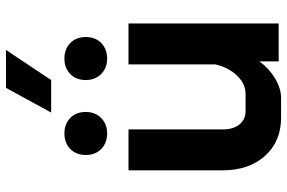

<svg xmlns="http://www.w3.org/2000/svg" viewBox="-178 -768 954 638"><g transform="rotate(-90 299.0 -449.0)"><path d="M52 -186V-499H188V-184Q188 -151 204.5 -130.5Q221 -110 248 -110H306Q339 -110 366 -137.5Q393 -165 404 -210V-499H540V0H414V-64Q391 -32 357.5 -12Q324 8 293 8H227Q148 8 100 -45.5Q52 -99 52 -186ZM326 -906H452L352 -756H244ZM103 -641Q103 -673 123 -692.5Q143 -712 175 -712Q206 -712 226 -692.5Q246 -673 246 -641Q246 -610 226 -590Q206 -570 175 -570Q143 -570 123 -589.5Q103 -609 103 -641ZM352 -641Q352 -673 372 -692.5Q392 -712 423 -712Q455 -712 475 -692.5Q495 -673 495 -641Q495 -609 475 -589.5Q455 -570 423 -570Q392 -570 372 -590Q352 -610 352 -641Z"/></g></svg>

Font: Bai Jamjuree
Style: Bold
Weight: 700
Designer: Katatrad Aksorn Co.,Ltd.
Foundry: Cadson Demak Co.,Ltd.
Version: Version 1.000; ttfautohint (v1.6)